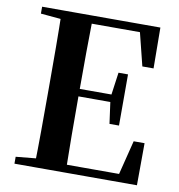

<svg xmlns="http://www.w3.org/2000/svg" viewBox="-82 -816 831 892"><g transform="rotate(10 333.0 -370.5)"><path d="M45.1 0V-32.6L198.2 -47.3H212.6V0ZM138.6 0Q140.6 -85.2 141 -171.8Q141.4 -258.5 141.4 -346.1V-393.6Q141.4 -481.3 141 -567.7Q140.6 -654.1 138.6 -740.5H286.3Q284.6 -655.6 284.1 -567.7Q283.6 -479.8 283.6 -387.2V-359.2Q283.6 -263 284.1 -174.8Q284.6 -86.6 286.3 0ZM212.6 0V-37.4H595.3L523.6 -3.7L572.5 -198.6H623.9L622.9 0ZM212.6 -359.5V-394.7H458.6V-359.5ZM447.8 -258.7 432.6 -369.7V-390.7L447.8 -500.1H492.7V-258.7ZM45.1 -707.9V-740.5H212.6V-694.2H198.2ZM551.8 -548 504.4 -738.1 574.9 -702.9H212.6V-740.5H603L604.7 -548Z"/></g></svg>

Font: Noto Serif KR ExtraLight
Style: Regular
Weight: 200
Designer: Ryoko NISHIZUKA 西塚涼子 (kana & ideographs); Frank Grießhammer (Latin, Greek & Cyrillic); Wenlong ZHANG 张文龙 (bopomofo); San
Foundry: Adobe
Version: Version 2.002-H1;hotconv 1.1.0;makeotfexe 2.6.0